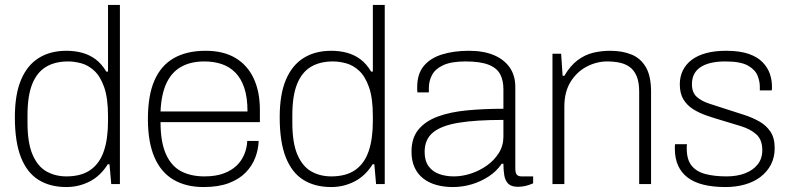

<svg xmlns="http://www.w3.org/2000/svg" viewBox="-20 -743 3188 775"><path d="M248 12Q182 12 135.5 -17Q89 -46 64.5 -108Q40 -170 40 -270Q40 -362 65 -421Q90 -480 136.5 -509Q183 -538 248 -538Q282 -538 311.5 -530Q341 -522 365.5 -504Q390 -486 409 -454H416V-723H464V0H429L422 -80H415Q386 -33 342 -10.5Q298 12 248 12ZM248 -31Q308 -31 345 -57Q382 -83 399 -132.5Q416 -182 416 -254V-274Q416 -347 400.5 -391Q385 -435 360.5 -457.5Q336 -480 308 -487.5Q280 -495 255 -495Q202 -495 165.5 -473Q129 -451 110 -403.5Q91 -356 91 -278V-248Q91 -165 112 -117.5Q133 -70 168.5 -50.5Q204 -31 248 -31Z M802 12Q731 12 680.5 -17.5Q630 -47 603.5 -108Q577 -169 577 -263Q577 -358 603.5 -418.5Q630 -479 682 -508.5Q734 -538 810 -538Q882 -538 930.5 -509Q979 -480 1004 -426.5Q1029 -373 1029 -300V-250H628Q628 -170 649.5 -121.5Q671 -73 710.5 -52Q750 -31 805 -31Q851 -31 883 -43Q915 -55 935.5 -75Q956 -95 966.5 -121Q977 -147 978 -174H1024Q1023 -140 1010.5 -107Q998 -74 972 -47Q946 -20 904 -4Q862 12 802 12ZM628 -293H979Q979 -350 966 -388.5Q953 -427 929.5 -450.5Q906 -474 874.5 -484.5Q843 -495 805 -495Q750 -495 711.5 -473.5Q673 -452 652 -407.5Q631 -363 628 -293Z M1317 12Q1251 12 1204.5 -17Q1158 -46 1133.5 -108Q1109 -170 1109 -270Q1109 -362 1134 -421Q1159 -480 1205.5 -509Q1252 -538 1317 -538Q1351 -538 1380.5 -530Q1410 -522 1434.5 -504Q1459 -486 1478 -454H1485V-723H1533V0H1498L1491 -80H1484Q1455 -33 1411 -10.5Q1367 12 1317 12ZM1317 -31Q1377 -31 1414 -57Q1451 -83 1468 -132.5Q1485 -182 1485 -254V-274Q1485 -347 1469.5 -391Q1454 -435 1429.5 -457.5Q1405 -480 1377 -487.5Q1349 -495 1324 -495Q1271 -495 1234.5 -473Q1198 -451 1179 -403.5Q1160 -356 1160 -278V-248Q1160 -165 1181 -117.5Q1202 -70 1237.5 -50.5Q1273 -31 1317 -31Z M1808 12Q1772 12 1741.5 3.5Q1711 -5 1688.5 -22.5Q1666 -40 1653.5 -67Q1641 -94 1641 -131Q1641 -186 1669 -220Q1697 -254 1747 -272.5Q1797 -291 1865 -297.5Q1933 -304 2012 -304V-383Q2012 -419 1998.5 -444Q1985 -469 1951.5 -482Q1918 -495 1859 -495Q1803 -495 1770.5 -480.5Q1738 -466 1724.5 -441.5Q1711 -417 1711 -387V-370H1665Q1664 -375 1664 -380Q1664 -385 1664 -392Q1664 -444 1690 -476Q1716 -508 1763.5 -523Q1811 -538 1873 -538Q1932 -538 1973.5 -520.5Q2015 -503 2037.5 -470.5Q2060 -438 2060 -392V-64Q2060 -45 2066 -38Q2072 -31 2085 -31H2132V-3Q2114 5 2099 8Q2084 11 2071 11Q2044 11 2031.5 -1.5Q2019 -14 2015.5 -35.5Q2012 -57 2012 -82H2005Q1985 -52 1953 -31Q1921 -10 1884 1Q1847 12 1808 12ZM1812 -31Q1846 -31 1881 -42.5Q1916 -54 1945.5 -75Q1975 -96 1993.5 -125.5Q2012 -155 2012 -191V-259Q1901 -259 1831 -247.5Q1761 -236 1727.5 -208Q1694 -180 1694 -130Q1694 -94 1710 -72Q1726 -50 1753 -40.5Q1780 -31 1812 -31Z M2210 0V-526H2245L2251 -437H2258Q2282 -478 2311.5 -500Q2341 -522 2374 -530Q2407 -538 2443 -538Q2493 -538 2530 -522.5Q2567 -507 2587.5 -471Q2608 -435 2608 -373V0H2560V-373Q2560 -411 2550 -435Q2540 -459 2522.5 -472Q2505 -485 2481.5 -490Q2458 -495 2431 -495Q2388 -495 2348 -474Q2308 -453 2283 -412.5Q2258 -372 2258 -313V0Z M2908 12Q2858 12 2819.5 2.5Q2781 -7 2755.5 -26.5Q2730 -46 2717 -75Q2704 -104 2704 -143Q2704 -147 2704 -152Q2704 -157 2705 -161H2753Q2752 -155 2752 -151Q2752 -147 2752 -143Q2752 -99 2771.5 -74.5Q2791 -50 2827.5 -40.5Q2864 -31 2913 -31Q2955 -31 2987.5 -43.5Q3020 -56 3038.5 -79.5Q3057 -103 3057 -137Q3057 -179 3033 -200.5Q3009 -222 2971.5 -233.5Q2934 -245 2894 -257Q2863 -266 2832.5 -276.5Q2802 -287 2777.5 -302.5Q2753 -318 2738.5 -342Q2724 -366 2724 -403Q2724 -433 2736 -458Q2748 -483 2771.5 -501Q2795 -519 2830 -528.5Q2865 -538 2911 -538Q2966 -538 3002 -525.5Q3038 -513 3058.5 -491.5Q3079 -470 3087.5 -445Q3096 -420 3096 -394Q3096 -391 3096 -387Q3096 -383 3095 -378H3047V-394Q3047 -415 3037.5 -438.5Q3028 -462 2998.5 -478.5Q2969 -495 2908 -495Q2874 -495 2849 -489Q2824 -483 2807 -471.5Q2790 -460 2781.5 -443Q2773 -426 2773 -403Q2773 -369 2793 -351.5Q2813 -334 2845 -324Q2877 -314 2913 -302Q2947 -291 2981.5 -280Q3016 -269 3044.5 -253Q3073 -237 3090 -211.5Q3107 -186 3107 -145Q3107 -108 3092 -79Q3077 -50 3050.5 -29.5Q3024 -9 2987.5 1.5Q2951 12 2908 12Z"/></svg>

Font: Archivo SemiBold Thin
Style: Regular
Weight: 250
Version: Version 2.001